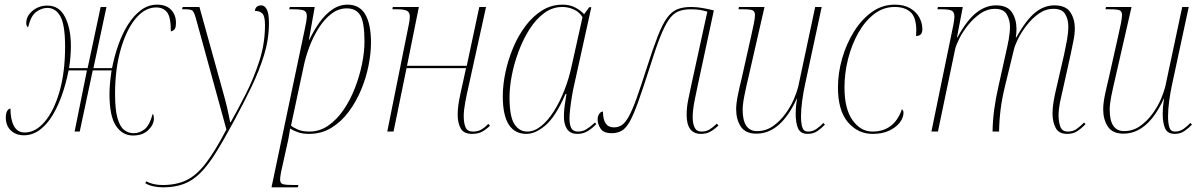

<svg xmlns="http://www.w3.org/2000/svg" viewBox="-20 -566 5168 826"><path d="M83 16Q49 16 27 -4.5Q5 -25 5 -60Q5 -78 10.5 -88Q16 -98 25 -99Q25 -52 40 -24Q55 4 86 4Q133 4 172.5 -42.5Q212 -89 236 -172Q260 -255 260 -365Q260 -460 239.5 -496Q219 -532 184 -532Q160 -532 136.5 -515.5Q113 -499 101 -449Q93 -452 93 -467Q93 -497 120 -519.5Q147 -542 184 -542Q235 -542 260 -492.5Q285 -443 285 -367Q285 -346 283 -321.5Q281 -297 277 -273H357L413 -536H438L382 -273H462Q472 -324 489 -372.5Q506 -421 530.5 -460Q555 -499 586.5 -522.5Q618 -546 656 -546Q695 -546 716 -524Q737 -502 737 -468Q737 -447 731 -440Q725 -433 715 -431Q715 -493 698.5 -513.5Q682 -534 652 -534Q603 -534 563 -485.5Q523 -437 499 -352.5Q475 -268 475 -162Q475 -94 485.5 -57.5Q496 -21 514 -7Q532 7 555 7Q580 7 601.5 -9.5Q623 -26 637 -76Q639 -76 640.5 -69.5Q642 -63 642 -56Q642 -30 618 -6.5Q594 17 552 17Q507 17 479 -24.5Q451 -66 451 -162Q451 -185 453.5 -210.5Q456 -236 460 -263H379L323 0H301L354 -263H275Q265 -211 248 -161.5Q231 -112 207 -71.5Q183 -31 151.5 -7.5Q120 16 83 16Z M680 240Q660 240 639.5 235.5Q619 231 605 222L609 214Q621 221 639.5 225.5Q658 230 679 230Q739 230 782.5 209Q826 188 866 135.5Q906 83 954 -9L823 -486Q815 -515 807.5 -520.5Q800 -526 777 -526H763L766 -536H838L939 -172Q949 -137 956.5 -105Q964 -73 970 -41H973Q1004 -96 1038 -163Q1072 -230 1096 -304.5Q1120 -379 1120 -458Q1120 -497 1108.5 -508Q1097 -519 1077 -519Q1077 -530 1084.5 -536.5Q1092 -543 1104 -543Q1118 -543 1127.5 -526Q1137 -509 1137 -466Q1137 -397 1116 -329Q1095 -261 1061.5 -191.5Q1028 -122 988 -48Q944 34 909.5 89.5Q875 145 842 178Q809 211 770.5 225.5Q732 240 680 240Z M1289 -430Q1294 -453 1297 -470Q1300 -487 1300 -497Q1300 -516 1287 -521Q1274 -526 1241 -526H1224L1227 -536H1334L1309 -395H1311Q1330 -435 1354.5 -469.5Q1379 -504 1409.5 -525Q1440 -546 1475 -546Q1527 -546 1551.5 -504Q1576 -462 1576 -382Q1576 -337 1565.5 -284Q1555 -231 1533.5 -179.5Q1512 -128 1480 -85Q1448 -42 1405.5 -16Q1363 10 1309 10Q1283 10 1263.5 3.5Q1244 -3 1228 -13Q1226 -1 1224.5 10Q1223 21 1220 35L1189 175Q1185 197 1185 207Q1185 223 1198 226.5Q1211 230 1246 230H1264L1261 240H1148ZM1312 0Q1355 0 1392 -25.5Q1429 -51 1458 -93.5Q1487 -136 1507 -187.5Q1527 -239 1537.5 -291Q1548 -343 1548 -387Q1548 -470 1530 -500Q1512 -530 1472 -530Q1436 -530 1405.5 -506.5Q1375 -483 1351.5 -446Q1328 -409 1312 -367Q1296 -325 1288 -288L1232 -26Q1240 -18 1260.5 -9Q1281 0 1312 0Z M2011 10Q1975 10 1962 -13.5Q1949 -37 1949 -72Q1949 -101 1955 -133.5Q1961 -166 1969 -200L1985 -273H1729L1673 0H1646L1739 -462Q1741 -472 1742 -480Q1743 -488 1743 -494Q1743 -513 1731 -519.5Q1719 -526 1687 -526H1668L1670 -536H1782L1731 -283H1988L2042 -536H2071L1997 -200Q1988 -161 1981.5 -126Q1975 -91 1975 -67Q1975 -36 1983 -18Q1991 0 2014 0Q2035 0 2049.5 -8Q2064 -16 2081 -33L2088 -25Q2070 -8 2053 1Q2036 10 2011 10Z M2245 10Q2143 10 2143 -152Q2143 -201 2154.5 -255Q2166 -309 2187.5 -360.5Q2209 -412 2240.5 -454Q2272 -496 2312 -521Q2352 -546 2400 -546Q2431 -546 2454 -534Q2477 -522 2493 -505L2515 -535H2524L2450 -200Q2445 -179 2440.5 -152Q2436 -125 2433 -98.5Q2430 -72 2430 -56Q2430 -29 2438 -14.5Q2446 0 2467 0Q2487 0 2503.5 -10.5Q2520 -21 2540 -39L2545 -32Q2527 -13 2507.5 -1.5Q2488 10 2464 10Q2433 10 2419 -11.5Q2405 -33 2406 -69Q2406 -87 2409.5 -113.5Q2413 -140 2417 -162H2413Q2371 -65 2327.5 -27.5Q2284 10 2245 10ZM2248 0Q2279 0 2308.5 -24Q2338 -48 2363.5 -88.5Q2389 -129 2408.5 -179Q2428 -229 2439 -281L2486 -492Q2473 -514 2449 -525Q2425 -536 2399 -536Q2357 -536 2321.5 -510Q2286 -484 2258.5 -441Q2231 -398 2211.5 -346Q2192 -294 2182 -242.5Q2172 -191 2172 -148Q2172 -64 2193 -32Q2214 0 2248 0Z M2996 10Q2934 10 2934 -72Q2934 -102 2940 -133Q2946 -164 2954 -200L3023 -516Q3005 -521 2990 -523.5Q2975 -526 2951 -526Q2921 -526 2898.5 -517Q2876 -508 2857.5 -481.5Q2839 -455 2819 -404Q2799 -353 2773 -269Q2745 -182 2725.5 -127.5Q2706 -73 2689.5 -43.5Q2673 -14 2654.5 -3.5Q2636 7 2612 7Q2576 7 2563.5 -13Q2551 -33 2551 -52Q2551 -65 2557.5 -75.5Q2564 -86 2574 -86Q2574 -18 2621 -18Q2641 -18 2656 -28.5Q2671 -39 2686 -66.5Q2701 -94 2719.5 -145.5Q2738 -197 2764 -279Q2790 -360 2810 -411Q2830 -462 2849.5 -489Q2869 -516 2893.5 -526Q2918 -536 2954 -536Q2976 -536 3002.5 -531.5Q3029 -527 3051 -521L2982 -200Q2975 -169 2967.5 -130Q2960 -91 2960 -62Q2960 -34 2968.5 -17Q2977 0 2998 0Q3018 0 3032.5 -9Q3047 -18 3064 -34L3071 -26Q3054 -10 3036.5 0Q3019 10 2996 10Z M3455 10Q3424 10 3413.5 -13.5Q3403 -37 3403 -77Q3403 -87 3404 -101.5Q3405 -116 3409 -142H3408Q3339 9 3234 9Q3187 9 3167 -21.5Q3147 -52 3147 -96Q3147 -122 3155 -160Q3163 -198 3171 -230L3212 -413Q3218 -438 3223 -464Q3228 -490 3228 -501Q3228 -517 3218 -521.5Q3208 -526 3176 -526H3157L3159 -536H3269L3199 -230Q3191 -197 3183 -157.5Q3175 -118 3175 -94Q3175 -2 3237 -2Q3275 -2 3305.5 -23.5Q3336 -45 3359 -76.5Q3382 -108 3395.5 -140Q3409 -172 3414 -193L3487 -536H3515L3443 -201Q3436 -169 3431 -132Q3426 -95 3426 -65Q3426 -37 3431.5 -18.5Q3437 0 3456 0Q3476 0 3492 -11Q3508 -22 3522 -37L3529 -30Q3515 -15 3497 -2.5Q3479 10 3455 10Z M3734 10Q3671 10 3628 -40Q3585 -90 3585 -190Q3585 -252 3603 -314.5Q3621 -377 3653.5 -429.5Q3686 -482 3730.5 -514Q3775 -546 3830 -546Q3869 -546 3895.5 -530.5Q3922 -515 3935 -491Q3948 -467 3948 -441Q3948 -424 3940.5 -417.5Q3933 -411 3921 -411Q3921 -417 3921.5 -424Q3922 -431 3922 -438Q3921 -493 3896.5 -514.5Q3872 -536 3829 -536Q3780 -536 3740.5 -505.5Q3701 -475 3672.5 -424.5Q3644 -374 3628.5 -312.5Q3613 -251 3613 -190Q3613 -97 3648 -48.5Q3683 0 3733 0Q3827 0 3860 -96Q3862 -95 3864.5 -91Q3867 -87 3867 -82Q3867 -60 3851 -39Q3835 -18 3805.5 -4Q3776 10 3734 10Z M4571 10Q4535 10 4521.5 -16Q4508 -42 4508 -78Q4508 -102 4512.5 -128.5Q4517 -155 4522 -176L4558 -332Q4565 -364 4570.5 -395Q4576 -426 4576 -453Q4576 -483 4562.5 -505.5Q4549 -528 4512 -528Q4478 -528 4448.5 -507Q4419 -486 4396 -456Q4373 -426 4359 -397Q4345 -368 4342 -353L4304 -197Q4291 -144 4285 -97.5Q4279 -51 4278 0H4250Q4251 -50 4257.5 -97.5Q4264 -145 4276 -197L4306 -332Q4314 -366 4319.5 -396Q4325 -426 4325 -452Q4325 -479 4311.5 -503.5Q4298 -528 4260 -528Q4227 -528 4198 -508Q4169 -488 4145.5 -459Q4122 -430 4107.5 -401Q4093 -372 4089 -354L4015 0H3987L4081 -457Q4086 -483 4086 -494Q4086 -514 4074.5 -520Q4063 -526 4031 -526H4013L4015 -536H4122L4097 -405H4099Q4140 -480 4180.5 -511.5Q4221 -543 4265 -543Q4314 -543 4333.5 -513Q4353 -483 4353 -441Q4353 -424 4350 -405H4352Q4395 -481 4433.5 -512Q4472 -543 4516 -543Q4565 -543 4584.5 -513.5Q4604 -484 4604 -444Q4604 -419 4597.5 -388Q4591 -357 4586 -332L4540 -125Q4538 -115 4536 -99.5Q4534 -84 4534 -69Q4534 -43 4541.5 -21.5Q4549 0 4574 0Q4595 0 4610 -10Q4625 -20 4644 -39L4650 -32Q4630 -11 4612.5 -0.5Q4595 10 4571 10Z M5034 10Q5003 10 4992.5 -13.5Q4982 -37 4982 -77Q4982 -87 4983 -101.5Q4984 -116 4988 -142H4987Q4918 9 4813 9Q4766 9 4746 -21.5Q4726 -52 4726 -96Q4726 -122 4734 -160Q4742 -198 4750 -230L4791 -413Q4797 -438 4802 -464Q4807 -490 4807 -501Q4807 -517 4797 -521.5Q4787 -526 4755 -526H4736L4738 -536H4848L4778 -230Q4770 -197 4762 -157.5Q4754 -118 4754 -94Q4754 -2 4816 -2Q4854 -2 4884.5 -23.5Q4915 -45 4938 -76.5Q4961 -108 4974.5 -140Q4988 -172 4993 -193L5066 -536H5094L5022 -201Q5015 -169 5010 -132Q5005 -95 5005 -65Q5005 -37 5010.5 -18.5Q5016 0 5035 0Q5055 0 5071 -11Q5087 -22 5101 -37L5108 -30Q5094 -15 5076 -2.5Q5058 10 5034 10Z"/></svg>

Font: Noto Serif Display SemiCondensed Thin
Style: Italic
Weight: 100
Width: 4
Italic angle: -12°
Designer: Monotype Design Team
Foundry: Monotype Imaging Inc.
Version: Version 2.009